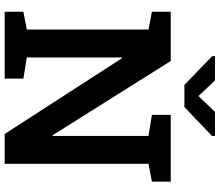

<svg xmlns="http://www.w3.org/2000/svg" viewBox="-79 -861 940 822"><g transform="rotate(90 391.0 -450.0)"><path d="M30.3 0V-80.1L106.4 -94.7V-615.7L30.3 -630.4V-710.9H241.2L559.1 -205.1L562 -205.6V-615.7L471.7 -630.4V-710.9H757.8V-630.4L681.2 -615.7V0H553.7L229 -502.4L226.1 -502V-94.7L316.4 -80.1V0ZM562 -900.4V-887.7L438.5 -769.5H343.3L220.2 -888.7V-900.4H324.7L391.1 -829.6L459 -900.4Z"/></g></svg>

Font: Roboto Slab SemiBold
Style: Regular
Weight: 600
Designer: Google
Version: Version 2.001; ttfautohint (v1.8.3)